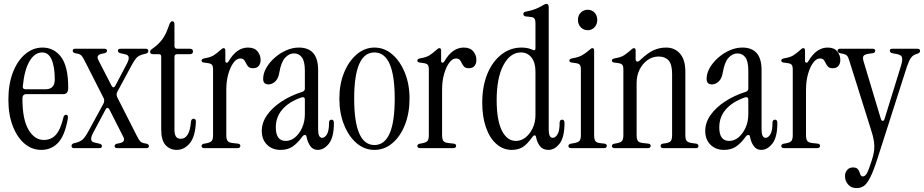

<svg xmlns="http://www.w3.org/2000/svg" viewBox="-20 -760 4740 985"><path d="M192 9Q144 9 106 -23Q68 -55 45.5 -113.5Q23 -172 23 -249Q23 -328 46 -388Q69 -448 109 -482Q149 -516 198 -516Q257 -516 293.5 -467.5Q330 -419 330 -310Q330 -277 305 -277H115Q95 -277 95 -254Q95 -148 126 -95Q157 -42 205 -42Q243 -42 267 -69Q291 -96 306 -160Q309 -171 319 -171Q331 -171 328 -151Q312 -62 277 -26.5Q242 9 192 9ZM112 -302H213Q261 -302 261 -352Q261 -417 245 -454Q229 -491 197 -491Q158 -491 131.5 -446Q105 -401 97 -318Q95 -302 112 -302Z M582 0Q568 0 568 -10Q568 -20 581 -23L596 -26Q626 -33 612 -59L541 -199Q537 -206 531.5 -206.5Q526 -207 522 -199L457 -77Q435 -35 464 -29L490 -23Q503 -20 503 -10Q503 0 489 0H361Q347 0 347 -11Q347 -22 359 -25L371 -28Q390 -33 403 -43.5Q416 -54 436 -91L510 -227Q518 -242 512 -256L417 -443Q406 -466 398.5 -474Q391 -482 381 -484L366 -487Q353 -490 353 -500Q353 -510 367 -510H515Q529 -510 529 -500Q529 -490 516 -487L501 -484Q471 -477 485 -451L553 -319Q557 -312 562 -312Q567 -312 571 -319L631 -433Q653 -475 624 -481L598 -487Q585 -490 585 -500Q585 -510 599 -510H727Q741 -510 741 -499Q741 -488 729 -485L717 -482Q698 -478 685 -467.5Q672 -457 652 -419L583 -291Q574 -276 582 -260L680 -67Q692 -43 699 -35.5Q706 -28 716 -26L731 -23Q744 -20 744 -10Q744 0 730 0Z M887 9Q852 9 829.5 -15.5Q807 -40 807 -96V-470Q807 -482 795 -482H766Q750 -482 750 -494Q750 -502 759 -508Q792 -531 812 -557.5Q832 -584 847 -630Q854 -651 864 -651Q875 -651 875 -635V-524Q875 -510 889 -510H954Q970 -510 970 -496Q970 -482 954 -482H889Q875 -482 875 -468V-95Q875 -73 882 -60.5Q889 -48 908 -48Q929 -48 942.5 -69Q956 -90 960 -137Q962 -151 973 -151Q985 -151 985 -136Q982 -59 953.5 -25Q925 9 887 9Z M1153 -446Q1194 -516 1252 -516Q1285 -516 1301 -496.5Q1317 -477 1317 -453Q1317 -434 1307.5 -422Q1298 -410 1278 -410Q1262 -410 1254.5 -417.5Q1247 -425 1242.5 -435Q1238 -445 1232 -452.5Q1226 -460 1212 -460Q1194 -460 1178 -438.5Q1162 -417 1151.5 -381Q1141 -345 1141 -299V-67Q1141 -46 1147.5 -37Q1154 -28 1175 -26L1202 -23Q1213 -21 1213 -12Q1213 0 1198 0H1029Q1014 0 1014 -11Q1014 -20 1027 -23L1039 -25Q1060 -29 1066.5 -37.5Q1073 -46 1073 -67V-403Q1073 -421 1067.5 -427.5Q1062 -434 1048 -436L1027 -439Q1014 -440 1014 -450Q1014 -458 1030 -461Q1061 -466 1077.5 -477Q1094 -488 1112 -504Q1121 -513 1127 -513Q1136 -513 1136 -501V-447Q1136 -440 1142 -438.5Q1148 -437 1153 -446Z M1419 9Q1377 9 1350 -17.5Q1323 -44 1323 -88Q1323 -131 1350 -169.5Q1377 -208 1424 -239Q1471 -270 1531 -289Q1544 -293 1544 -306V-397Q1544 -445 1529 -465.5Q1514 -486 1488 -486Q1463 -486 1442.5 -463.5Q1422 -441 1413 -388Q1408 -356 1391.5 -341.5Q1375 -327 1358 -327Q1330 -327 1330 -355Q1330 -384 1346.5 -412.5Q1363 -441 1390 -464.5Q1417 -488 1449 -502Q1481 -516 1513 -516Q1612 -516 1612 -401V-95Q1612 -53 1633 -53Q1646 -53 1657 -70.5Q1668 -88 1668 -130Q1668 -146 1681 -146Q1693 -146 1693 -129Q1693 -56 1667.5 -23.5Q1642 9 1610 9Q1586 9 1572 -10.5Q1558 -30 1553 -57Q1552 -67 1544.5 -67.5Q1537 -68 1530 -58Q1506 -25 1481 -8Q1456 9 1419 9ZM1446 -37Q1472 -37 1494 -55.5Q1516 -74 1530 -105Q1544 -136 1544 -175V-248Q1544 -267 1523 -259Q1462 -237 1428.5 -198.5Q1395 -160 1395 -106Q1395 -37 1446 -37Z M1901 9Q1850 9 1809.5 -25.5Q1769 -60 1745 -120Q1721 -180 1721 -254Q1721 -328 1745 -387Q1769 -446 1810 -481Q1851 -516 1901 -516Q1952 -516 1992.5 -481Q2033 -446 2057 -387Q2081 -328 2081 -254Q2081 -180 2057.5 -120Q2034 -60 1993 -25.5Q1952 9 1901 9ZM1901 -16Q2005 -16 2005 -254Q2005 -491 1901 -491Q1797 -491 1797 -254Q1797 -16 1901 -16Z M2260 -446Q2301 -516 2359 -516Q2392 -516 2408 -496.5Q2424 -477 2424 -453Q2424 -434 2414.5 -422Q2405 -410 2385 -410Q2369 -410 2361.5 -417.5Q2354 -425 2349.5 -435Q2345 -445 2339 -452.5Q2333 -460 2319 -460Q2301 -460 2285 -438.5Q2269 -417 2258.5 -381Q2248 -345 2248 -299V-67Q2248 -46 2254.5 -37Q2261 -28 2282 -26L2309 -23Q2320 -21 2320 -12Q2320 0 2305 0H2136Q2121 0 2121 -11Q2121 -20 2134 -23L2146 -25Q2167 -29 2173.5 -37.5Q2180 -46 2180 -67V-403Q2180 -421 2174.5 -427.5Q2169 -434 2155 -436L2134 -439Q2121 -440 2121 -450Q2121 -458 2137 -461Q2168 -466 2184.5 -477Q2201 -488 2219 -504Q2228 -513 2234 -513Q2243 -513 2243 -501V-447Q2243 -440 2249 -438.5Q2255 -437 2260 -446Z M2605 9Q2561 9 2526.5 -21.5Q2492 -52 2473 -106.5Q2454 -161 2454 -233Q2454 -317 2480 -380.5Q2506 -444 2552 -480Q2598 -516 2656 -516Q2670 -516 2684 -513.5Q2698 -511 2711 -505Q2727 -497 2727 -512V-640Q2727 -658 2721.5 -665Q2716 -672 2702 -673L2676 -676Q2665 -678 2665 -688Q2665 -698 2676 -700Q2708 -706 2727.5 -714Q2747 -722 2760 -730Q2776 -740 2784 -740Q2795 -740 2795 -724V-95Q2795 -53 2816 -53Q2829 -53 2840 -70.5Q2851 -88 2851 -130Q2851 -146 2864 -146Q2876 -146 2876 -129Q2876 -56 2851 -23.5Q2826 9 2794 9Q2765 9 2750 -10.5Q2735 -30 2730 -57Q2729 -65 2723 -65.5Q2717 -66 2712 -58Q2684 -19 2661 -5Q2638 9 2605 9ZM2627 -37Q2653 -37 2675.5 -54.5Q2698 -72 2712.5 -102Q2727 -132 2727 -169V-394Q2727 -439 2706.5 -465Q2686 -491 2653 -491Q2597 -491 2562.5 -425.5Q2528 -360 2528 -247Q2528 -144 2554.5 -90.5Q2581 -37 2627 -37Z M2995 -605Q2974 -605 2959.5 -620Q2945 -635 2945 -658Q2945 -681 2959.5 -695.5Q2974 -710 2995 -710Q3016 -710 3030 -695.5Q3044 -681 3044 -658Q3044 -635 3030 -620Q3016 -605 2995 -605ZM2911 0Q2896 0 2896 -11Q2896 -20 2909 -23L2921 -25Q2946 -29 2953 -37.5Q2960 -46 2960 -67V-403Q2960 -421 2954.5 -427.5Q2949 -434 2935 -436L2914 -439Q2901 -440 2901 -450Q2901 -458 2917 -461Q2948 -466 2967 -477Q2986 -488 3004 -504Q3013 -513 3019 -513Q3028 -513 3028 -501V-67Q3028 -46 3034 -37Q3040 -28 3057 -26L3082 -23Q3093 -21 3093 -12Q3093 0 3078 0Z M3134 0Q3119 0 3119 -11Q3119 -20 3132 -23L3144 -25Q3165 -29 3171.5 -37.5Q3178 -46 3178 -67V-403Q3178 -421 3172.5 -427.5Q3167 -434 3153 -436L3132 -439Q3119 -440 3119 -450Q3119 -458 3135 -461Q3166 -466 3182.5 -477Q3199 -488 3217 -504Q3226 -513 3232 -513Q3241 -513 3241 -501V-456Q3241 -447 3247.5 -444.5Q3254 -442 3262 -450Q3302 -488 3332.5 -502Q3363 -516 3397 -516Q3442 -516 3469 -484.5Q3496 -453 3496 -392V-67Q3496 -46 3502.5 -37.5Q3509 -29 3530 -26L3552 -23Q3563 -21 3563 -11Q3563 0 3551 0H3383Q3369 0 3369 -11Q3369 -21 3380 -23L3394 -25Q3415 -28 3421.5 -37Q3428 -46 3428 -67V-381Q3428 -430 3410 -450Q3392 -470 3359 -470Q3327 -470 3301.5 -451.5Q3276 -433 3261 -402.5Q3246 -372 3246 -335V-67Q3246 -46 3252.5 -37Q3259 -28 3280 -26L3307 -23Q3318 -21 3318 -12Q3318 0 3303 0Z M3694 9Q3652 9 3625 -17.5Q3598 -44 3598 -88Q3598 -131 3625 -169.5Q3652 -208 3699 -239Q3746 -270 3806 -289Q3819 -293 3819 -306V-397Q3819 -445 3804 -465.5Q3789 -486 3763 -486Q3738 -486 3717.5 -463.5Q3697 -441 3688 -388Q3683 -356 3666.5 -341.5Q3650 -327 3633 -327Q3605 -327 3605 -355Q3605 -384 3621.5 -412.5Q3638 -441 3665 -464.5Q3692 -488 3724 -502Q3756 -516 3788 -516Q3887 -516 3887 -401V-95Q3887 -53 3908 -53Q3921 -53 3932 -70.5Q3943 -88 3943 -130Q3943 -146 3956 -146Q3968 -146 3968 -129Q3968 -56 3942.5 -23.5Q3917 9 3885 9Q3861 9 3847 -10.5Q3833 -30 3828 -57Q3827 -67 3819.5 -67.5Q3812 -68 3805 -58Q3781 -25 3756 -8Q3731 9 3694 9ZM3721 -37Q3747 -37 3769 -55.5Q3791 -74 3805 -105Q3819 -136 3819 -175V-248Q3819 -267 3798 -259Q3737 -237 3703.5 -198.5Q3670 -160 3670 -106Q3670 -37 3721 -37Z M4127 -446Q4168 -516 4226 -516Q4259 -516 4275 -496.5Q4291 -477 4291 -453Q4291 -434 4281.5 -422Q4272 -410 4252 -410Q4236 -410 4228.5 -417.5Q4221 -425 4216.5 -435Q4212 -445 4206 -452.5Q4200 -460 4186 -460Q4168 -460 4152 -438.5Q4136 -417 4125.5 -381Q4115 -345 4115 -299V-67Q4115 -46 4121.5 -37Q4128 -28 4149 -26L4176 -23Q4187 -21 4187 -12Q4187 0 4172 0H4003Q3988 0 3988 -11Q3988 -20 4001 -23L4013 -25Q4034 -29 4040.5 -37.5Q4047 -46 4047 -67V-403Q4047 -421 4041.5 -427.5Q4036 -434 4022 -436L4001 -439Q3988 -440 3988 -450Q3988 -458 4004 -461Q4035 -466 4051.5 -477Q4068 -488 4086 -504Q4095 -513 4101 -513Q4110 -513 4110 -501V-447Q4110 -440 4116 -438.5Q4122 -437 4127 -446Z M4374 205Q4347 205 4331 186.5Q4315 168 4315 144Q4315 125 4326 112Q4337 99 4356 99Q4372 99 4379 106Q4386 113 4389 122Q4392 131 4395 138Q4398 145 4407 145Q4418 145 4427 129.5Q4436 114 4452 64Q4462 34 4464.5 12Q4467 -10 4463.5 -35Q4460 -60 4448 -96L4339 -443Q4332 -467 4325.5 -474Q4319 -481 4305 -484L4290 -487Q4277 -490 4277 -500Q4277 -510 4291 -510H4456Q4470 -510 4470 -500Q4470 -489 4457 -487L4441 -485Q4417 -482 4410.5 -473.5Q4404 -465 4411 -443L4499 -150Q4502 -140 4508.5 -140Q4515 -140 4518 -150L4603 -425Q4611 -452 4607.5 -465.5Q4604 -479 4579 -483L4558 -487Q4545 -490 4545 -500Q4545 -510 4559 -510H4686Q4700 -510 4700 -499Q4700 -489 4688 -485L4679 -482Q4664 -477 4654 -464Q4644 -451 4633 -419L4484 46Q4462 116 4444.5 150Q4427 184 4411 194.5Q4395 205 4374 205Z"/></svg>

Font: Instrument Serif
Style: Regular
Weight: 400
Designer: Rodrigo Fuenzalida
Foundry: fragTYPE
Version: Version 1.000; ttfautohint (v1.8.4.7-5d5b);gftools[0.9.27]